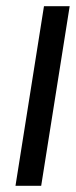

<svg xmlns="http://www.w3.org/2000/svg" viewBox="-20 -600 245 620"><path d="M30 0H113L205 -580H122Z"/></svg>

Font: Charger Sport
Style: DfBdObl
Weight: 400
Designer: Jasper
Foundry: Cannot Into Space Fonts
Version: Version 1.1